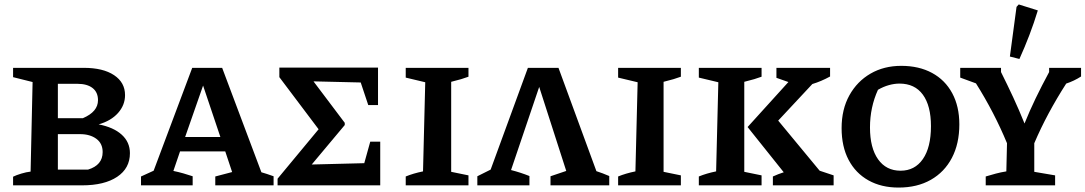

<svg xmlns="http://www.w3.org/2000/svg" viewBox="-20 -836 4896 866"><path d="M425 -275Q492 -262 529 -228.5Q566 -195 566 -145Q566 -77 508.5 -38.5Q451 0 350 0H39V-39Q53 -46 76 -53Q99 -60 118 -62L127 -466L39 -488V-530H358Q445 -530 494.5 -497Q544 -464 544 -407Q544 -362 512.5 -326.5Q481 -291 425 -275ZM329 -458H241V-303H354Q422 -332 422 -384Q422 -420 397.5 -439Q373 -458 329 -458ZM341 -231H241V-71H377Q443 -91 443 -150Q443 -189 414.5 -210Q386 -231 341 -231Z M1159 -59Q1173 -55 1183.5 -51.5Q1194 -48 1214 -41V0H951V-40L1027 -60L996 -153H792L762 -65Q786 -60 807 -54Q828 -48 849 -41V0H616V-40L673 -66L847 -530H982ZM815 -218H974L896 -450Z M1650 -197H1695V0H1232V-30L1417 -253L1240 -488V-531H1685V-362H1641L1607 -464L1394 -469L1535 -282V-272L1386 -94L1623 -100Z M1810 0V-40Q1844 -54 1888 -63L1898 -465L1810 -486V-530H2093V-490Q2077 -484 2060 -479Q2043 -474 2015 -467V-61L2093 -45V0Z M2133 0V-41L2193 -71L2361 -530H2499L2670 -64Q2698 -55 2728 -42V0H2463V-41L2534 -65L2412 -444L2285 -69Q2328 -58 2368 -42V0Z M2768 0V-40Q2802 -54 2846 -63L2856 -465L2768 -486V-530H3051V-490Q3035 -484 3018 -479Q3001 -474 2973 -467V-61L3051 -45V0Z M3132 0V-40Q3166 -54 3210 -63L3220 -465L3132 -486V-530H3415V-490Q3399 -484 3382 -479Q3365 -474 3337 -467V-61L3415 -45V0ZM3466 0V-40Q3490 -51 3515 -59L3352 -263L3536 -466L3482 -485V-530H3724V-491Q3684 -469 3644 -457L3490 -292L3677 -66L3740 -45V0Z M4033 10Q3955 10 3897 -22.5Q3839 -55 3807.5 -115Q3776 -175 3776 -258Q3776 -343 3811 -406Q3846 -469 3906.5 -504Q3967 -539 4045 -539Q4125 -539 4184 -507Q4243 -475 4275 -415.5Q4307 -356 4307 -275Q4307 -188 4273.5 -124Q4240 -60 4178.5 -25Q4117 10 4033 10ZM4042 -66Q4106 -66 4142.5 -118.5Q4179 -171 4179 -267Q4179 -359 4142.5 -409Q4106 -459 4037 -459Q4014 -459 3989 -452Q3964 -445 3940 -431Q3904 -352 3904 -261Q3904 -169 3940.5 -117.5Q3977 -66 4042 -66Z M4426 0V-40Q4449 -47 4471.5 -53Q4494 -59 4519 -63L4522 -190Q4465 -328 4382 -460L4311 -486V-530H4495V-511Q4524 -453 4550 -397Q4576 -341 4601 -279Q4624 -336 4651 -392Q4678 -448 4712 -511V-530H4856V-491Q4825 -471 4789 -459Q4746 -392 4710 -325Q4674 -258 4645 -190V-61L4739 -45V0ZM4578 -570 4535 -581 4565 -805 4575 -816 4661 -789Q4644 -733 4623 -678Q4602 -623 4578 -570Z"/></svg>

Font: Piazzolla SC SemiBold
Style: Regular
Weight: 600
Designer: Juan Pablo del Peral
Foundry: Huerta Tipografica
Version: Version 1.330